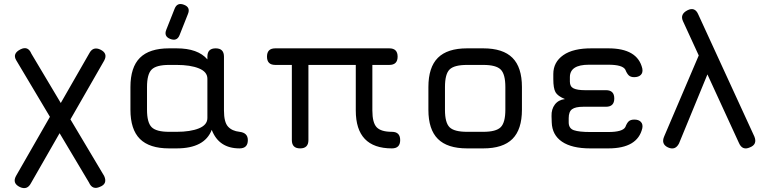

<svg xmlns="http://www.w3.org/2000/svg" viewBox="-20 -752 3882 973"><path d="M62 -447Q42 -481 84 -502Q122 -521 139 -480L288 -230L432 -481Q451 -518 488 -501Q528 -482 508 -445L337 -147L508 140Q526 180 486 195Q448 212 431 173L282 -77L137 176Q118 213 81 196Q41 177 61 140L233 -160Z M842 -555Q809 -568 823 -602L865 -708Q878 -741 912 -728Q947 -715 932 -680L890 -574Q877 -541 842 -555ZM641 -196V-311Q641 -411 689 -459Q737 -507 837 -507H875Q983 -507 1031 -451V-465Q1031 -507 1073 -507Q1115 -507 1115 -465V-192Q1115 -133 1135.5 -110.5Q1156 -88 1194 -84Q1236 -79 1236 -42Q1236 0 1194 0Q1089 0 1053 -94Q1017 0 875 0H837Q737 0 689 -48Q641 -96 641 -196ZM725 -196Q725 -131 748.5 -107.5Q772 -84 837 -84H875Q945 -84 988 -101.5Q1031 -119 1031 -154V-353Q1031 -388 988 -405.5Q945 -423 875 -423H837Q772 -423 748.5 -399.5Q725 -376 725 -311Z M1375 -507H1953Q1995 -507 1995 -465Q1995 -423 1953 -423H1867V-192Q1867 -130 1889 -107Q1911 -84 1966 -84Q2008 -84 2008 -42Q2008 0 1966 0Q1783 0 1783 -192V-423H1543V-42Q1543 0 1501 0Q1459 0 1459 -42V-423H1375Q1333 -423 1333 -465Q1333 -507 1375 -507Z M2347 0Q2247 0 2199 -48Q2151 -96 2151 -195V-311Q2151 -411 2199 -459Q2247 -507 2347 -507H2429Q2529 -507 2577 -459Q2625 -411 2625 -311V-196Q2625 -96 2577 -48Q2529 0 2429 0ZM2235 -195Q2235 -130 2258.5 -107Q2282 -84 2347 -84H2429Q2494 -84 2517.5 -107.5Q2541 -131 2541 -196V-311Q2541 -376 2517.5 -399.5Q2494 -423 2429 -423H2347Q2282 -423 2258.5 -400Q2235 -377 2235 -311Z M2776 -132 2775 -164Q2774 -199 2792 -222.5Q2810 -246 2843 -250Q2806 -265 2795 -285Q2784 -305 2784 -351V-377Q2784 -437 2834.5 -472.5Q2885 -508 2981 -507H3063Q3211 -507 3235 -405Q3239 -384 3227.5 -372.5Q3216 -361 3194 -361Q3176 -361 3166.5 -370Q3157 -379 3149 -399Q3135 -424 3063 -424H2964Q2868 -424 2868 -361V-338Q2868 -313 2887 -304Q2906 -295 2944 -295H3051Q3093 -295 3093 -253Q3093 -211 3051 -211H2936Q2896 -211 2879 -198.5Q2862 -186 2862 -153V-132Q2862 -101 2888.5 -92Q2915 -83 2971 -83H3063Q3135 -83 3149 -108Q3157 -129 3166.5 -137.5Q3176 -146 3195 -146Q3217 -146 3228 -134Q3239 -122 3235 -102Q3211 0 3063 0H2971Q2878 0 2828 -34Q2778 -68 2776 -132Z M3441 -645Q3425 -680 3464 -700Q3502 -719 3519 -678L3803 -60Q3819 -20 3780 -5Q3742 12 3725 -27L3565 -375L3421 -25Q3402 12 3365 -5Q3329 -22 3346 -61L3521 -471Z"/></svg>

Font: Jura
Style: Bold
Weight: 700
Designer: Daniel Johnson, Alexei Vanyashin
Foundry: Daniel Johnson
Version: Version 5.103